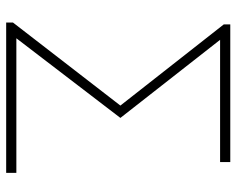

<svg xmlns="http://www.w3.org/2000/svg" viewBox="-92 -674 766 622"><g transform="rotate(90 291.0 -363.0)"><path d="M53 -22 322 -370 59 -705V-726H505V-693H109L362 -370L104 -33H540V0H53Z"/></g></svg>

Font: Merged Yaku Han JP Thin
Style: Regular
Weight: 250
Designer: Ryoko NISHIZUKA 西塚涼子 (kana, bopomofo & ideographs); Paul D. Hunt (Latin, Greek & Cyrillic); Sandoll Communications 산돌커뮤니
Foundry: Adobe
Version: Version 2.004